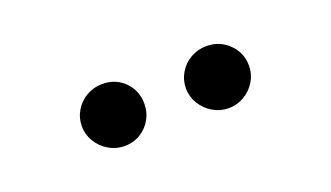

<svg xmlns="http://www.w3.org/2000/svg" viewBox="-30 -850 607 352"><g transform="rotate(-20 273.5 -673.5)"><path d="M110.4 -673.8Q110.4 -690.4 118.7 -704.3Q127 -718.3 141.1 -726.3Q155.3 -734.4 171.9 -734.4Q198.2 -734.4 215.3 -717Q232.4 -699.7 232.4 -673.8Q232.4 -657.7 224.6 -643.8Q216.8 -629.9 202.9 -621.6Q189 -613.3 171.9 -613.3Q155.8 -613.3 141.6 -621.6Q127.4 -629.9 118.9 -644Q110.4 -658.2 110.4 -673.8ZM313.5 -673.8Q313.5 -690.4 321.8 -704.3Q330.1 -718.3 344.2 -726.3Q358.4 -734.4 375 -734.4Q400.9 -734.4 418.7 -716.8Q436.5 -699.2 436.5 -673.8Q436.5 -657.7 428.2 -643.8Q419.9 -629.9 405.8 -621.6Q391.6 -613.3 375 -613.3Q358.9 -613.3 344.7 -621.6Q330.6 -629.9 322 -644Q313.5 -658.2 313.5 -673.8Z"/></g></svg>

Font: Pretendard Std Medium
Style: Regular
Weight: 500
Designer: Base glyphs from Inter by Rasmus Andersson; Hangeul glyphs from Noto Sans CJK(Source Han Sans) by Jang Soo-young and Kan
Foundry: Kil Hyung-jin
Version: Version 1.309